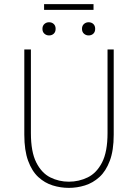

<svg xmlns="http://www.w3.org/2000/svg" viewBox="-20 -900 670 932"><path d="M314 12Q274 12 235.5 0Q197 -12 166 -40.5Q135 -69 116.5 -119.5Q98 -170 98 -246V-660H130V-254Q130 -163 156 -111.5Q182 -60 224 -39Q266 -18 314 -18Q363 -18 406 -39Q449 -60 475.5 -111.5Q502 -163 502 -254V-660H532V-246Q532 -170 513 -119.5Q494 -69 462.5 -40.5Q431 -12 392.5 0Q354 12 314 12ZM218 -728Q205 -728 195.5 -736.5Q186 -745 186 -760Q186 -775 195.5 -783.5Q205 -792 218 -792Q232 -792 241 -783.5Q250 -775 250 -760Q250 -745 241 -736.5Q232 -728 218 -728ZM410 -728Q397 -728 387.5 -736.5Q378 -745 378 -760Q378 -775 387.5 -783.5Q397 -792 410 -792Q424 -792 433 -783.5Q442 -775 442 -760Q442 -745 433 -736.5Q424 -728 410 -728ZM194 -852V-880H434V-852Z"/></svg>

Font: Source Sans 3 ExtraLight ExtraLight
Style: Regular
Weight: 250
Version: Version 3.052;hotconv 1.1.0;makeotfexe 2.6.0